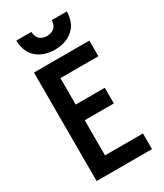

<svg xmlns="http://www.w3.org/2000/svg" viewBox="-231 -1038 962 1126"><g transform="rotate(-30 250.0 -474.5)"><path d="M75 0V-735H450V-629H193V-450H390V-344H193V-106H450V0ZM250 -789Q217 -789 185 -798.5Q153 -808 127.5 -830.5Q102 -853 90.5 -884.5Q79 -916 79 -949H181Q181 -931 189.5 -914Q198 -897 215 -889.5Q232 -882 250 -882Q268 -882 285 -889.5Q302 -897 310.5 -914Q319 -931 319 -949H421Q421 -916 409.5 -884.5Q398 -853 372.5 -830.5Q347 -808 315 -798.5Q283 -789 250 -789Z"/></g></svg>

Font: Iosevka SS01
Style: Bold
Weight: 700
Monospace: yes
Designer: Belleve Invis
Foundry: Belleve Invis
Version: 2.3.3; ttfautohint (v1.8.3)